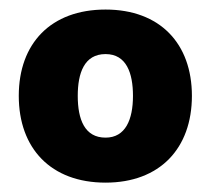

<svg xmlns="http://www.w3.org/2000/svg" viewBox="-20 -731 443 404"><path d="M202.1 -346.7C316.4 -346.7 383.8 -418.9 383.8 -529.3C383.8 -639.6 316.4 -710.9 202.1 -710.9C86.9 -710.9 19.5 -639.6 19.5 -529.3C19.5 -418.9 86.9 -346.7 202.1 -346.7ZM202.1 -441.4C158.2 -441.4 143.6 -479.5 143.6 -529.3C143.6 -577.1 157.2 -617.2 202.1 -617.2C246.1 -617.2 259.8 -577.1 259.8 -529.3C259.8 -479.5 244.1 -441.4 202.1 -441.4Z"/></svg>

Font: Pretendard Black
Style: Regular
Weight: 900
Designer: Base glyphs from Inter by Rasmus Andersson; Hangeul glyphs from Noto Sans CJK(Source Han Sans) by Jang Soo-young and Kan
Foundry: Kil Hyung-jin
Version: Version 1.309;Glyphs 3.2 (3225)